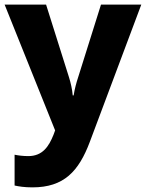

<svg xmlns="http://www.w3.org/2000/svg" viewBox="-21 -569 630 829"><path d="M-1 -549 217 -6 210 13C190 63 163 105 101 105C78 105 56 102 42 99V232C60 236 84 240 119 240C255 240 319 171 367 43L589 -549H415L316 -234C309 -213 301 -184 297 -157H293C291 -183 284 -213 277 -235L178 -549Z"/></svg>

Font: Noto Sans Lao UI ExtBd
Style: Regular
Weight: 800
Designer: Monotype Design Team
Foundry: Monotype Imaging Inc.
Version: Version 2.000